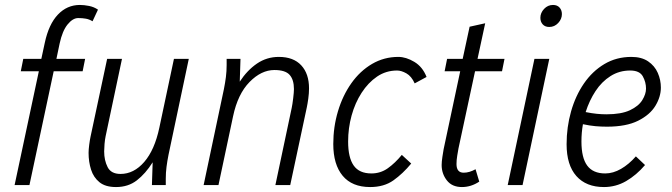

<svg xmlns="http://www.w3.org/2000/svg" viewBox="-20 -748 2715 776"><path d="M39 0 137 -460H64L74 -510H147L161 -575Q177 -650 214 -689Q251 -728 303 -728Q320 -728 340 -724Q360 -720 376 -709L354 -662Q341 -670 327 -672.5Q313 -675 296 -675Q274 -675 253 -649Q232 -623 221 -572L208 -510H324L314 -460H197L99 0Z M338 -130Q338 -143 340.5 -162.5Q343 -182 346 -196L413 -510H473L407 -198Q404 -184 402.5 -166Q401 -148 401 -136Q401 -100 415 -72.5Q429 -45 467 -45Q521 -45 563 -93.5Q605 -142 624 -232L683 -510H743L661 -122Q656 -97 653 -73.5Q650 -50 650 -25V0H594L597 -92Q568 -46 533 -19Q498 8 449 8Q406 8 382 -11.5Q358 -31 348 -62.5Q338 -94 338 -130Z M803 0 885 -388Q890 -413 893 -436.5Q896 -460 896 -485V-510H952L949 -418Q979 -464 1018.5 -491Q1058 -518 1107 -518Q1166 -518 1197.5 -484Q1229 -450 1229 -391Q1229 -371 1226 -349.5Q1223 -328 1220 -314L1153 0H1093L1159 -312Q1162 -326 1165 -351Q1168 -376 1168 -388Q1168 -426 1150.5 -445.5Q1133 -465 1089 -465Q1036 -465 988.5 -416.5Q941 -368 922 -278L863 0Z M1327 -166Q1327 -235 1346 -298.5Q1365 -362 1400 -411.5Q1435 -461 1483.5 -489.5Q1532 -518 1590 -518Q1621 -518 1654.5 -498Q1688 -478 1704 -437L1656 -411Q1643 -440 1622.5 -451.5Q1602 -463 1585 -463Q1540 -463 1504 -438.5Q1468 -414 1441.5 -373Q1415 -332 1401 -281Q1387 -230 1387 -176Q1387 -111 1409.5 -79Q1432 -47 1481 -47Q1518 -47 1547.5 -68Q1577 -89 1604 -122L1642 -87Q1608 -46 1570 -19Q1532 8 1476 8Q1403 8 1365 -37.5Q1327 -83 1327 -166Z M1777 -460 1787 -510H1850L1878 -640L1941 -654L1910 -510H2019L2009 -460H1900L1833 -148Q1831 -137 1828 -119Q1825 -101 1825 -85Q1825 -50 1854 -50Q1877 -50 1902 -64L1917 -14Q1884 8 1847 8Q1807 8 1786 -19Q1765 -46 1765 -81Q1765 -94 1768 -114Q1771 -134 1773 -145L1840 -460Z M2164 -676Q2164 -696 2179 -712Q2194 -728 2215 -728Q2232 -728 2241.5 -717.5Q2251 -707 2251 -691Q2251 -671 2236 -655Q2221 -639 2200 -639Q2183 -639 2173.5 -649.5Q2164 -660 2164 -676ZM2032 0 2140 -510H2200L2092 0Z M2270 -165Q2270 -234 2288 -297.5Q2306 -361 2340 -410.5Q2374 -460 2422.5 -489Q2471 -518 2532 -518Q2573 -518 2599.5 -500Q2626 -482 2638.5 -453.5Q2651 -425 2651 -394Q2651 -357 2629 -320.5Q2607 -284 2559 -260Q2511 -236 2433 -236Q2410 -236 2387 -238Q2364 -240 2336 -246Q2330 -212 2330 -176Q2330 -110 2353.5 -78.5Q2377 -47 2426 -47Q2458 -47 2490 -65.5Q2522 -84 2550 -116L2587 -81Q2552 -40 2510.5 -16Q2469 8 2421 8Q2349 8 2309.5 -36.5Q2270 -81 2270 -165ZM2527 -463Q2483 -463 2447.5 -440.5Q2412 -418 2387 -380Q2362 -342 2347 -295Q2372 -290 2392 -288Q2412 -286 2431 -286Q2491 -286 2526 -302.5Q2561 -319 2576 -343.5Q2591 -368 2591 -390Q2591 -416 2578 -439.5Q2565 -463 2527 -463Z"/></svg>

Font: Radio Canada Condensed Light
Style: Italic
Weight: 300
Width: 3
Italic angle: -12°
Designer: Charles Daoud, Etienne Aubert Bonn, Alexandre Saumier Demers, Jacques Le Bailly
Foundry: Radio-Canada
Version: Version 2.104; ttfautohint (v1.8.4.7-5d5b);gftools[0.9.28.de